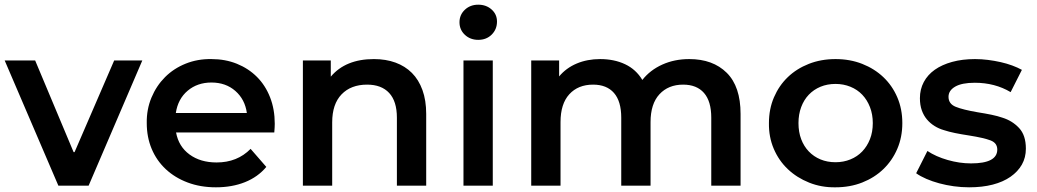

<svg xmlns="http://www.w3.org/2000/svg" viewBox="-25 -792 4422 819"><path d="M293 -143 462 -534H582L353 0H224L-5 -534H125L289 -143Z M1145 -227H726Q737 -167 783.5 -133Q830 -99 899 -99Q987 -99 1044 -157L1111 -80Q1075 -37 1020 -15Q965 7 896 7Q830 7 775.5 -13.5Q721 -34 682 -70.5Q643 -107 622 -157Q601 -207 601 -267Q600 -325 621 -375.5Q642 -426 679 -463Q716 -500 767 -520.5Q818 -541 877 -540Q936 -540 985.5 -520Q1035 -500 1071 -464Q1107 -428 1127 -377Q1147 -326 1147 -264Q1147 -257 1146.5 -248Q1146 -239 1145 -227ZM725 -310H1028Q1020 -368 979 -404Q938 -440 877 -440Q817 -440 775.5 -405Q734 -370 725 -310Z M1793 -306V0H1668V-290Q1668 -360 1635 -395.5Q1602 -431 1541 -431Q1472 -431 1432 -389.5Q1392 -348 1392 -270V0H1267V-534H1386V-465Q1449 -540 1570 -540Q1621 -540 1662 -525Q1703 -510 1732 -481Q1761 -452 1777 -408Q1793 -364 1793 -306Z M1952 -534H2077V0H1952ZM1935 -697Q1935 -729 1958 -750.5Q1981 -772 2015 -772Q2049 -772 2072 -751.5Q2095 -731 2095 -700Q2095 -667 2072.5 -644.5Q2050 -622 2015 -622Q1981 -622 1958 -643.5Q1935 -665 1935 -697Z M3134 -306V0H3009V-290Q3009 -360 2978 -395.5Q2947 -431 2889 -431Q2826 -431 2788 -390Q2750 -349 2750 -271V0H2625V-290Q2625 -360 2594 -395.5Q2563 -431 2505 -431Q2441 -431 2403.5 -390Q2366 -349 2366 -271V0H2241V-534H2360V-466Q2390 -502 2435 -521Q2480 -540 2535 -540Q2595 -540 2641.5 -518Q2688 -496 2715 -451Q2748 -493 2800 -516.5Q2852 -540 2915 -540Q3016 -540 3075 -481.5Q3134 -423 3134 -306Z M3255 -267Q3255 -327 3276.5 -377Q3298 -427 3335.5 -463Q3373 -499 3425 -519.5Q3477 -540 3539 -540Q3601 -540 3653 -519.5Q3705 -499 3743 -463Q3781 -427 3802.5 -377Q3824 -327 3824 -267Q3824 -207 3802.5 -157Q3781 -107 3743 -70.5Q3705 -34 3653 -13.5Q3601 7 3539 7Q3479 8 3426.5 -13Q3374 -34 3335.5 -70.5Q3297 -107 3275.5 -157.5Q3254 -208 3255 -267ZM3698 -267Q3698 -304 3686 -335Q3674 -366 3653 -388Q3632 -410 3602.5 -422Q3573 -434 3539 -434Q3504 -434 3475 -422Q3446 -410 3425 -388Q3404 -366 3392.5 -335Q3381 -304 3381 -267Q3381 -229 3392.5 -198.5Q3404 -168 3425 -146Q3446 -124 3475 -112Q3504 -100 3539 -100Q3573 -100 3602.5 -112Q3632 -124 3653 -146Q3674 -168 3686 -198.5Q3698 -229 3698 -267Z M3883 -53 3931 -148Q3967 -124 4017.5 -109.5Q4068 -95 4117 -95Q4229 -95 4229 -154Q4229 -182 4200.5 -193Q4172 -204 4109 -214Q4076 -219 4049 -224.5Q4022 -230 4001 -237Q3980 -243 3961.5 -254.5Q3943 -266 3929 -282.5Q3915 -299 3907 -321.5Q3899 -344 3899 -373Q3899 -411 3915.5 -442Q3932 -473 3962.5 -494.5Q3993 -516 4036.5 -528Q4080 -540 4134 -540Q4161 -540 4189 -536.5Q4217 -533 4243.5 -527Q4270 -521 4293 -512.5Q4316 -504 4334 -494L4286 -399Q4219 -439 4133 -439Q4078 -439 4049.5 -422.5Q4021 -406 4021 -379Q4021 -349 4051.5 -336.5Q4082 -324 4146 -313Q4178 -308 4204.5 -302.5Q4231 -297 4251 -290Q4293 -277 4322 -246Q4351 -215 4351 -158Q4351 -120 4334 -90Q4317 -60 4285.5 -38Q4254 -16 4209.5 -4.5Q4165 7 4109 7Q4076 7 4043.5 2.5Q4011 -2 3981.5 -10Q3952 -18 3926.5 -29Q3901 -40 3883 -53Z"/></svg>

Font: CMG Sans SemiBold
Style: Regular
Weight: 600
Designer: Julieta Ulanovsky
Foundry: Julieta Ulanovsky
Version: Version 7.200